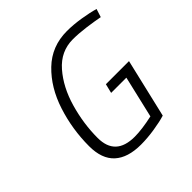

<svg xmlns="http://www.w3.org/2000/svg" viewBox="-183 -864 1034 1034"><g transform="rotate(-45 333.5 -347.5)"><path d="M116 -182Q116 -310 155 -430.5Q194 -551 274 -628Q354 -705 470 -705Q519 -705 574.5 -696Q630 -687 667 -676L652 -629Q611 -637 558 -644Q505 -651 461 -651Q369 -651 305.5 -578Q242 -505 211 -396.5Q180 -288 180 -181Q180 -44 326 -44Q381 -44 463 -62L519 -301H403L416 -354H592L513 -18Q478 -7 423.5 1.5Q369 10 320 10Q220 10 168 -37.5Q116 -85 116 -182Z"/></g></svg>

Font: Cairo Light
Style: Italic
Weight: 300
Italic angle: -13°
Designer: Mohamed Gaber, Accademia di Belle Arti di Urbino and others
Foundry: Kief Type Foundry, Accademia di Belle Arti di Urbino and others
Version: Version 3.011